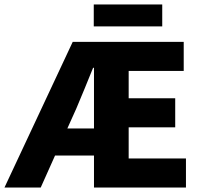

<svg xmlns="http://www.w3.org/2000/svg" viewBox="-36 -838 904 858"><path d="M305 -353C329 -409 354 -471 380 -535H384V-264H265ZM-16 0H146L210 -143H384V0H795V-130H539V-269H747V-399H539V-521H785V-651H289ZM383 -720H689V-818H383Z"/></svg>

Font: Source Sans Pro
Style: Bold
Weight: 700
Designer: Paul D. Hunt
Foundry: Adobe Systems Incorporated
Version: Version 3.006;hotconv 1.0.111;makeotfexe 2.5.65597